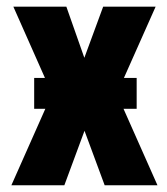

<svg xmlns="http://www.w3.org/2000/svg" viewBox="-20 -548 495 568"><path d="M176.3 -528.3 229.5 -377 285.2 -528.3H440.4L325.7 -270.5L445.8 0H289.6L230 -161.1L170.4 0H13.7L133.8 -270.5L19.5 -528.3ZM384.3 -317.4V-226.1H81.1V-317.4Z"/></svg>

Font: Roboto Condensed ExtraBold
Style: Regular
Weight: 800
Designer: Christian Robertson
Foundry: Google
Version: Version 3.008; 2023